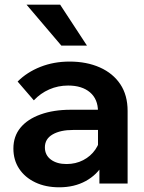

<svg xmlns="http://www.w3.org/2000/svg" viewBox="-20 -781 614 817"><path d="M523 0H403V-101L397 -117V-306Q397 -359 363 -388Q329 -417 270 -417Q227 -417 189.5 -400.5Q152 -384 124 -354L55 -434Q95 -474 152 -496.5Q209 -519 276 -519Q349 -519 405 -494Q461 -469 492 -422.5Q523 -376 523 -309ZM232 16Q174 16 130 -5Q86 -26 61.5 -63Q37 -100 37 -149Q37 -201 67 -237.5Q97 -274 152.5 -294Q208 -314 281 -314H410V-228H291Q237 -228 204 -209Q171 -190 171 -154Q171 -121 196.5 -102Q222 -83 263 -83Q302 -83 334 -99.5Q366 -116 386 -145Q406 -174 409 -211L447 -193Q447 -131 420 -84Q393 -37 344.5 -10.5Q296 16 232 16ZM241 -587 93 -761H236L350 -587Z"/></svg>

Font: Wix Madefor Display
Style: Bold
Weight: 700
Designer: Dalton Maag Ltd
Foundry: Dalton Maag Ltd
Version: Version 3.100